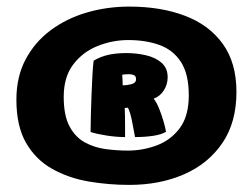

<svg xmlns="http://www.w3.org/2000/svg" viewBox="-20 -680 740 568"><path d="M362.5 -133Q301 -133 241.5 -143.2Q182 -153.5 133.8 -180.8Q85.5 -208 57 -257.5Q28.5 -307 28.5 -385Q28.5 -452.5 55.5 -503.8Q82.5 -555 129.2 -590Q176 -625 236.2 -642.8Q296.5 -660.5 362.5 -660.5Q456 -660.5 527.5 -633.2Q599 -606 639.2 -550Q679.5 -494 679.5 -408Q679.5 -318 637.8 -256.8Q596 -195.5 524.2 -164.2Q452.5 -133 362.5 -133ZM358 -234.5Q402.5 -234.5 444 -250Q485.5 -265.5 512 -301.2Q538.5 -337 538.5 -397.5Q538.5 -461 515.2 -496.8Q492 -532.5 451.5 -547Q411 -561.5 359.5 -561.5Q313 -561.5 269 -544Q225 -526.5 196.8 -489.5Q168.5 -452.5 168.5 -393.5Q168.5 -338 185.8 -306Q203 -274 231 -258.8Q259 -243.5 292.2 -239Q325.5 -234.5 358 -234.5ZM350 -274.5Q324.5 -274.5 295.5 -279Q266.5 -283.5 248 -289.5Q248 -310 248.8 -339.5Q249.5 -369 250.8 -400.5Q252 -432 253.5 -458.8Q255 -485.5 257 -500.5Q278 -513 301.5 -518Q325 -523 354 -523Q383.5 -523 411.8 -516.5Q440 -510 458 -494.2Q476 -478.5 476 -451.5Q476 -430.5 464.8 -412.8Q453.5 -395 434.5 -388Q443 -378 451 -358Q459 -338 464.5 -318.5Q470 -299 471 -290Q456.5 -281.5 432 -278Q407.5 -274.5 379.5 -274.5Q376.5 -290 371.2 -318.2Q366 -346.5 358.5 -361.5Q357.5 -361.5 354.5 -361Q351.5 -360.5 349 -360.5Q349.5 -353 349.8 -335.5Q350 -318 350 -300.5Q350 -283 350 -274.5ZM343 -427.5Q355.5 -427.5 369 -431Q382.5 -434.5 382.5 -445.5Q382.5 -455 376.2 -457.8Q370 -460.5 361.5 -460.5Q351 -460.5 341.5 -459Q342 -454.5 342.5 -443.8Q343 -433 343 -427.5Z"/></svg>

Font: Grandstander ExtraBold
Style: Regular
Weight: 800
Designer: Tyler Finck
Foundry: Etcetera Type Co
Version: Version 1.200; ttfautohint (v1.8.3)